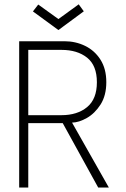

<svg xmlns="http://www.w3.org/2000/svg" viewBox="-20 -846 568 866"><path d="M66.5 -660H270.5Q321 -660 364 -639Q407 -618 433.2 -576.8Q459.5 -535.5 459.5 -475.5Q459.5 -415.5 433.8 -375Q408 -334.5 372 -314Q336 -293.5 305 -293L471 0H423L263 -290.5H107.5V0H66.5ZM107.5 -326.5H257Q329 -326.5 373 -363Q417 -399.5 417 -475Q417 -550.5 373 -585.8Q329 -621 257 -621H107.5ZM243.5 -710.5 128.5 -794.5 152.5 -825.5 243.5 -760 335 -826.5 358 -795Z"/></svg>

Font: League Spartan Thin ExtraLight
Style: Regular
Weight: 250
Version: Version 2.002